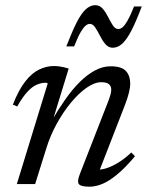

<svg xmlns="http://www.w3.org/2000/svg" viewBox="-20 -694 554 724"><path d="M45 -292.5 28.5 -299.5Q50.5 -355.5 75.5 -387.2Q100.5 -419 128 -432Q155.5 -445 183 -445Q193 -445 202.2 -443.8Q211.5 -442.5 220.8 -440.5Q230 -438.5 239 -435.5L178.5 -238.5H175Q199.5 -281 225.8 -318.5Q252 -356 280 -384Q308 -412 337.5 -428Q367 -444 397 -444Q439 -444 455 -426Q471 -408 471 -379.5Q471 -363.5 466 -343.8Q461 -324 451.5 -299L349.5 -36.5V-54.5Q365.5 -54 386 -61.2Q406.5 -68.5 429.5 -83Q452.5 -97.5 475 -119L489 -105Q453 -62 422.2 -36.5Q391.5 -11 366 -0.5Q340.5 10 317.5 10Q285 10 277.5 0.2Q270 -9.5 281 -37.5L388.5 -313Q393.5 -326 396.5 -336.8Q399.5 -347.5 399.5 -356Q399.5 -368.5 391.2 -376.2Q383 -384 361.5 -384Q337 -384 307.2 -363.5Q277.5 -343 248 -307.5Q218.5 -272 193.8 -227Q169 -182 154 -132.5L112.5 0H43.5L160 -379.5Q158.5 -380.5 156.8 -381.2Q155 -382 152.5 -382Q135.5 -382 118.2 -374.5Q101 -367 83 -347.5Q65 -328 45 -292.5ZM514.5 -669.5Q493.5 -613.5 475.8 -579.2Q458 -545 441.2 -529.5Q424.5 -514 405 -514Q389 -514 377.5 -527.5Q366 -541 357 -559Q348 -577 339 -590.5Q330 -604 318.5 -604Q311 -604 302.8 -597.2Q294.5 -590.5 284 -572.5Q273.5 -554.5 259.5 -519H230Q252 -575.5 269.2 -609.5Q286.5 -643.5 303.5 -659Q320.5 -674.5 339.5 -674.5Q356 -674.5 367.5 -661Q379 -647.5 387.8 -629.8Q396.5 -612 405.5 -598.2Q414.5 -584.5 426.5 -584.5Q434 -584.5 442.2 -591.2Q450.5 -598 461 -616.2Q471.5 -634.5 485.5 -669.5Z"/></svg>

Font: Newsreader 24pt
Style: Italic
Weight: 400
Italic angle: -17°
Designer: Hugues Gentile
Foundry: Production Type
Version: Version 1.003